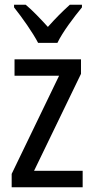

<svg xmlns="http://www.w3.org/2000/svg" viewBox="-20 -786 393 806"><path d="M140 -606H221C243 -652 291 -715 324 -755V-766H273C239 -735 215 -711 181 -673C150 -707 116 -743 88 -766H39V-755C74 -711 117 -650 140 -606ZM327 0V-69H123L320 -476V-537H41V-468H228L29 -56V0Z"/></svg>

Font: Noto Sans Sinhala UI Condensed
Style: Regular
Weight: 400
Width: 3
Designer: Jelle Bosma - Monotype Design Team
Foundry: Monotype Imaging Inc.
Version: Version 2.006